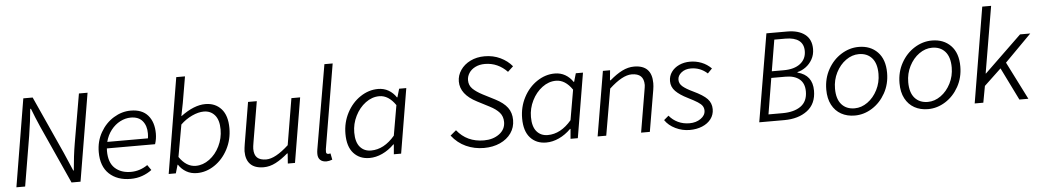

<svg xmlns="http://www.w3.org/2000/svg" viewBox="-40 -1174 8521 1575"><g transform="rotate(-5 4220.0 -386.5)"><path d="M165 -722H242L457 -247Q491 -171 522 -96H526Q536 -216 553 -316L623 -722H694L573 0H499L282 -480Q248 -557 220 -631H214Q206 -536 186 -411L117 0H45Z M743 -228Q743 -318 784.5 -390.5Q826 -463 893 -504Q960 -545 1033 -545Q1127 -545 1175 -489.5Q1223 -434 1223 -340Q1223 -295 1209 -253H812Q811 -245 811 -232Q811 -136 861 -90Q911 -44 992 -44Q1066 -44 1130 -88L1160 -45Q1126 -19 1081.5 -3Q1037 13 985 13Q875 13 809 -49Q743 -111 743 -228ZM1155 -306Q1158 -327 1158 -347Q1158 -410 1125.5 -449Q1093 -488 1029 -488Q985 -488 942 -466Q899 -444 866.5 -402.5Q834 -361 820 -306Z M1381 -69H1378L1358 0H1299L1430 -786H1502L1465 -570L1444 -464H1446Q1555 -545 1648 -545Q1729 -545 1778.5 -490.5Q1828 -436 1828 -331Q1828 -237 1786.5 -158Q1745 -79 1676.5 -33Q1608 13 1532 13Q1482 13 1443.5 -9.5Q1405 -32 1381 -69ZM1755 -326Q1755 -405 1720.5 -445Q1686 -485 1630 -485Q1585 -485 1532.5 -460.5Q1480 -436 1438 -395L1391 -132Q1449 -47 1527 -47Q1586 -47 1639 -86Q1692 -125 1723.5 -189.5Q1755 -254 1755 -326Z M1935 -131Q1935 -144 1937.5 -160Q1940 -176 1942 -191L1999 -532H2071L2015 -201Q2008 -161 2008 -145Q2008 -95 2032.5 -72Q2057 -49 2107 -49Q2182 -49 2292 -150L2356 -532H2428L2339 0H2280L2286 -83H2281Q2229 -38 2180 -12.5Q2131 13 2081 13Q2008 13 1971.5 -24Q1935 -61 1935 -131Z M2528 -58Q2528 -75 2531 -93L2650 -786H2718L2601 -90Q2600 -84 2600 -67Q2600 -58 2605.5 -54Q2611 -50 2619 -50Q2626 -50 2636 -52L2646 0Q2618 10 2598 10Q2565 10 2546.5 -7.5Q2528 -25 2528 -58Z M2772 -201Q2772 -295 2813.5 -374Q2855 -453 2924 -499Q2993 -545 3070 -545Q3118 -545 3156 -523Q3194 -501 3219 -463H3223L3243 -532H3302L3213 0H3153L3160 -81H3156Q3111 -36 3058 -11.5Q3005 13 2952 13Q2871 13 2821.5 -41.5Q2772 -96 2772 -201ZM3166 -152 3209 -400Q3151 -485 3075 -485Q3015 -485 2962 -445.5Q2909 -406 2877 -341.5Q2845 -277 2845 -206Q2845 -127 2879 -87Q2913 -47 2970 -47Q3077 -47 3166 -152Z M3630 -112 3678 -152Q3760 -49 3900 -49Q3975 -49 4026 -86.5Q4077 -124 4077 -185Q4077 -231 4050 -262.5Q4023 -294 3970 -321L3871 -372Q3736 -441 3736 -548Q3736 -598 3765.5 -641.5Q3795 -685 3847 -710.5Q3899 -736 3964 -736Q4035 -736 4093.5 -708Q4152 -680 4190 -634L4145 -592Q4108 -631 4061.5 -652Q4015 -673 3961 -673Q3916 -673 3882 -656Q3848 -639 3830 -611Q3812 -583 3812 -552Q3812 -510 3840.5 -481.5Q3869 -453 3923 -425L4021 -375Q4089 -340 4120.5 -297.5Q4152 -255 4152 -195Q4152 -134 4119 -87Q4086 -40 4027.5 -13.5Q3969 13 3895 13Q3816 13 3747.5 -18Q3679 -49 3630 -112Z M4227 -201Q4227 -295 4268.5 -374Q4310 -453 4379 -499Q4448 -545 4525 -545Q4573 -545 4611 -523Q4649 -501 4674 -463H4678L4698 -532H4757L4668 0H4608L4615 -81H4611Q4566 -36 4513 -11.5Q4460 13 4407 13Q4326 13 4276.5 -41.5Q4227 -96 4227 -201ZM4621 -152 4664 -400Q4606 -485 4530 -485Q4470 -485 4417 -445.5Q4364 -406 4332 -341.5Q4300 -277 4300 -206Q4300 -127 4334 -87Q4368 -47 4425 -47Q4532 -47 4621 -152Z M4921 -532H4980L4972 -450H4978Q5031 -496 5080 -520.5Q5129 -545 5178 -545Q5324 -545 5324 -396Q5324 -371 5319 -341L5261 0H5189L5245 -331Q5253 -377 5253 -387Q5253 -436 5228 -459.5Q5203 -483 5153 -483Q5077 -483 4968 -382L4902 0H4831Z M5386 -86 5425 -119Q5454 -83 5497 -62.5Q5540 -42 5592 -42Q5646 -42 5684.5 -69Q5723 -96 5723 -135Q5723 -157 5712 -173.5Q5701 -190 5674.5 -207Q5648 -224 5596 -250Q5531 -282 5496.5 -317Q5462 -352 5462 -400Q5462 -442 5485.5 -475Q5509 -508 5549.5 -526.5Q5590 -545 5639 -545Q5688 -545 5733 -527.5Q5778 -510 5814 -474L5777 -436Q5719 -489 5641 -489Q5594 -489 5563 -464Q5532 -439 5532 -405Q5532 -373 5559.5 -349.5Q5587 -326 5642 -300Q5725 -261 5758 -226Q5791 -191 5791 -141Q5791 -95 5764.5 -60Q5738 -25 5692 -6Q5646 13 5589 13Q5528 13 5472 -14Q5416 -41 5386 -86Z M6284 -722H6455Q6548 -722 6601 -681Q6654 -640 6654 -561Q6654 -514 6633 -476.5Q6612 -439 6579 -415Q6546 -391 6510 -383V-379Q6632 -348 6632 -220Q6632 -112 6558.5 -56Q6485 0 6368 0H6162ZM6585 -550Q6585 -607 6547 -636Q6509 -665 6436 -665H6344L6301 -408H6399Q6487 -408 6536 -446.5Q6585 -485 6585 -550ZM6565 -219Q6565 -286 6524 -320Q6483 -354 6410 -354H6292L6243 -58H6359Q6454 -58 6509.5 -97.5Q6565 -137 6565 -219Z M6733 -219Q6733 -311 6774.5 -385.5Q6816 -460 6884 -502.5Q6952 -545 7028 -545Q7124 -545 7183 -484.5Q7242 -424 7242 -313Q7242 -221 7200.5 -146.5Q7159 -72 7091.5 -29.5Q7024 13 6948 13Q6885 13 6836.5 -14Q6788 -41 6760.5 -93Q6733 -145 6733 -219ZM7171 -311Q7171 -397 7131.5 -441.5Q7092 -486 7024 -486Q6968 -486 6917.5 -450Q6867 -414 6836 -353Q6805 -292 6805 -221Q6805 -135 6844.5 -90.5Q6884 -46 6952 -46Q7008 -46 7058.5 -82Q7109 -118 7140 -179Q7171 -240 7171 -311Z M7336 -219Q7336 -311 7377.5 -385.5Q7419 -460 7487 -502.5Q7555 -545 7631 -545Q7727 -545 7786 -484.5Q7845 -424 7845 -313Q7845 -221 7803.5 -146.5Q7762 -72 7694.5 -29.5Q7627 13 7551 13Q7488 13 7439.5 -14Q7391 -41 7363.5 -93Q7336 -145 7336 -219ZM7774 -311Q7774 -397 7734.5 -441.5Q7695 -486 7627 -486Q7571 -486 7520.5 -450Q7470 -414 7439 -353Q7408 -292 7408 -221Q7408 -135 7447.5 -90.5Q7487 -46 7555 -46Q7611 -46 7661.5 -82Q7712 -118 7743 -179Q7774 -240 7774 -311Z M8067 -786H8140L8047 -237H8050L8356 -532H8440L8221 -311L8378 0H8304L8172 -268L8032 -136L8007 0H7936Z"/></g></svg>

Font: Nebula Sans Book
Style: Regular
Weight: 400
Italic angle: -9°
Designer: Paul D. Hunt for Adobe (as Source Sans)
Foundry: Nebula Entertainment & Broadcasting LLC
Version: Version 1.010